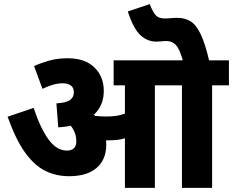

<svg xmlns="http://www.w3.org/2000/svg" viewBox="-20 -916 1136 936"><path d="M498 -211Q498 -138 451 -97.5Q404 -57 317 -57Q254 -57 201 -83Q148 -109 102.5 -172Q57 -235 17 -347L144 -390Q178 -288 217.5 -235Q257 -182 306 -182Q352 -182 352 -227Q352 -269 325 -303Q296 -297 264 -295L255 -412Q303 -415 321.5 -428.5Q340 -442 340 -466Q340 -489 325 -499.5Q310 -510 286 -510Q262 -510 237 -502.5Q212 -495 187 -483L146 -594Q179 -609 219.5 -620.5Q260 -632 310 -632Q395 -632 440.5 -587Q486 -542 486 -473Q486 -402 438 -357Q440 -354 443 -351Q455 -350 468 -349Q481 -348 497 -348Q522 -348 544.5 -351Q567 -354 589 -362V-500H534V-622H1096V-500H1014V0H867V-500H735V0H589V-242Q570 -236 551 -234Q532 -232 512 -232Q505 -232 497 -232Q498 -221 498 -211ZM873 -615Q856 -678 837 -697Q818 -716 792 -716Q779 -716 766.5 -714.5Q754 -713 743 -713Q699 -713 665 -744Q631 -775 603 -860L710 -896Q725 -857 739.5 -841.5Q754 -826 782 -826Q798 -826 813 -827.5Q828 -829 846 -829Q880 -829 907.5 -813Q935 -797 957.5 -751Q980 -705 1001 -615Z"/></svg>

Font: Noto Sans Devanagari UI SemiCondensed ExtraBold
Style: Regular
Weight: 800
Width: 4
Designer: Jelle Bosma - Monotype Design Team
Foundry: Monotype Imaging Inc.
Version: Version 2.004; ttfautohint (v1.8.4.7-5d5b)